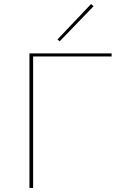

<svg xmlns="http://www.w3.org/2000/svg" viewBox="-20 -919 599 939"><path d="M272 -717 261 -726 425 -899 438 -889ZM526 -643H142V0H124V-658H526Z"/></svg>

Font: Ysabeau Infant Thin
Style: Regular
Weight: 200
Designer: Christian Thalmann (Catharsis Fonts)
Version: Version 0.003